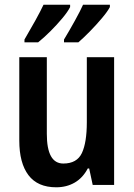

<svg xmlns="http://www.w3.org/2000/svg" viewBox="-20 -786 570 816"><path d="M465 -543V0H374L359 -70H353Q332 -30 297.5 -10Q263 10 219 10Q140 10 101 -41.5Q62 -93 62 -189V-543H179V-217Q179 -91 249 -91Q307 -91 328 -135.5Q349 -180 349 -267V-543ZM447 -756Q437 -737 413 -708.5Q389 -680 361.5 -652Q334 -624 313 -606H252V-618Q275 -656 298.5 -698.5Q322 -741 333 -766H447ZM278 -756Q268 -736 245 -708.5Q222 -681 194.5 -653.5Q167 -626 142 -606H84V-618Q107 -657 130 -698.5Q153 -740 165 -766H278Z"/></svg>

Font: Noto Sans Hebrew Condensed SemiBold
Style: Regular
Weight: 600
Width: 3
Designer: Monotype Design Team
Foundry: Monotype Imaging Inc.
Version: Version 2.004; ttfautohint (v1.8.4.7-5d5b)